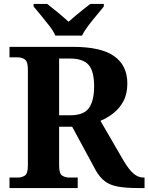

<svg xmlns="http://www.w3.org/2000/svg" viewBox="-20 -951 751 971"><path d="M28 0V-53H70Q90 -53 105.5 -63Q121 -73 121 -113V-600Q121 -640 105.5 -650.5Q90 -661 70 -661H28V-714H350Q492 -714 558 -666.5Q624 -619 624 -529Q624 -476 604 -439Q584 -402 553 -378Q522 -354 488 -340L607 -135Q633 -92 656 -72.5Q679 -53 707 -53H711V0H678Q618 0 578 -7Q538 -14 511.5 -33.5Q485 -53 464 -90L345 -310H279V-113Q279 -73 294.5 -63Q310 -53 330 -53H373V0ZM335 -368Q404 -368 430 -405Q456 -442 456 -515Q456 -591 428 -623Q400 -655 333 -655H279V-368ZM260 -771Q250 -794 229.5 -820.5Q209 -847 187.5 -873Q166 -899 150 -918V-931H219Q240 -915 272.5 -888Q305 -861 327 -841Q342 -855 362 -871.5Q382 -888 402 -904Q422 -920 436 -931H505V-918Q490 -899 468 -873Q446 -847 426 -820.5Q406 -794 395 -771Z"/></svg>

Font: Noto Serif Thai
Style: Bold
Weight: 700
Designer: Monotype Design Team
Foundry: Monotype Imaging Inc.
Version: Version 2.002; ttfautohint (v1.8.4.7-5d5b)